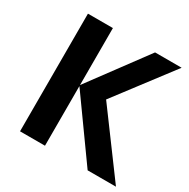

<svg xmlns="http://www.w3.org/2000/svg" viewBox="-161 -861 994 1009"><g transform="rotate(30 336.0 -357.0)"><path d="M671.9 0H500L241.2 -361.8V0H89.8V-713.9H241.2V-368.2L497.1 -713.9H658.2L397.9 -371.1Z"/></g></svg>

Font: Wonky
Style: Regular
Weight: 400
Designer: Monotype Design Team
Foundry: Monotype Imaging Inc.
Version: Version 3.000